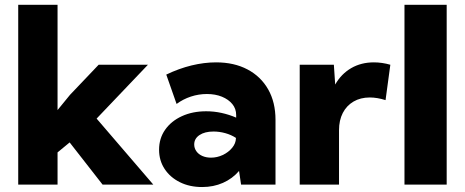

<svg xmlns="http://www.w3.org/2000/svg" viewBox="-20 -752 1894 782"><path d="M214.4 0H54.2V-732.4H214.4V-303.7L265.1 -365.7L381.8 -488.3H582.5L373.5 -269L604.5 0H397.9L263.7 -171.9L214.4 -131.3Z M1102.1 0H961.9L953.6 -55.7Q926.8 -24.4 888.2 -7.3Q849.6 9.8 803.2 9.8Q752.4 9.8 712.9 -9.8Q673.3 -29.3 650.6 -63.7Q627.9 -98.1 627.9 -142.1Q627.9 -188.5 652.6 -223.6Q677.2 -258.8 720.7 -278.8Q764.2 -298.8 819.8 -298.8Q851.6 -298.8 882.6 -292Q913.6 -285.2 941.9 -272.9V-283.2Q941.9 -309.1 926.3 -328.1Q910.6 -347.2 883.8 -358.2Q856.9 -369.1 822.8 -369.1Q789.1 -369.1 757.3 -358.6Q725.6 -348.1 699.2 -328.6L657.2 -448.2Q709 -473.1 760.5 -485.6Q812 -498 859.9 -498Q933.6 -498 988 -469.2Q1042.5 -440.4 1072.3 -387.9Q1102.1 -335.4 1102.1 -263.7ZM839.4 -109.9Q864.3 -109.9 887.5 -120.8Q910.6 -131.8 925.5 -149.9Q940.4 -168 940.9 -188.5V-190.4Q921.4 -203.1 897.5 -209.7Q873.5 -216.3 849.6 -216.3Q814 -216.3 792.5 -201.9Q771 -187.5 771 -163.6Q771 -148.4 779.8 -136Q788.6 -123.5 804.2 -116.7Q819.8 -109.9 839.4 -109.9Z M1360.8 0H1200.7V-488.3H1339.8L1345.2 -407.7Q1369.6 -450.7 1410.2 -474.4Q1450.7 -498 1502.9 -498Q1519 -498 1535.9 -495.6Q1552.7 -493.2 1569.8 -488.3L1550.3 -344.2Q1516.1 -355 1486.3 -355Q1448.2 -355 1419.9 -338.4Q1391.6 -321.8 1376.2 -292Q1360.8 -262.2 1360.8 -221.7Z M1799.3 0H1627.4V-732.4H1799.3Z"/></svg>

Font: Kumbh Sans ExtraBold
Style: Regular
Weight: 800
Version: Version 1.005